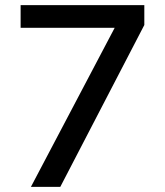

<svg xmlns="http://www.w3.org/2000/svg" viewBox="-20 -725 640 745"><path d="M100 0 446 -657V-617H60V-705H540V-628L214 0Z"/></svg>

Font: Mulish ExtraLight SemiBold
Style: Regular
Weight: 600
Version: Version 3.603